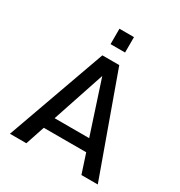

<svg xmlns="http://www.w3.org/2000/svg" viewBox="-207 -1052 1124 1196"><g transform="rotate(30 355.5 -454.0)"><path d="M39.6 0 293.9 -710.9H415.5L671.4 0H553.7L350.6 -621.1L364.7 -620.6L157.7 0ZM156.7 -137.7 182.1 -223.1H530.3L554.7 -137.7ZM303.2 -796.9V-907.7H407.7V-796.9Z"/></g></svg>

Font: Monda Medium
Style: Regular
Weight: 500
Designer: Vernon Adams
Foundry: Vernon Adams
Version: Version 2.200